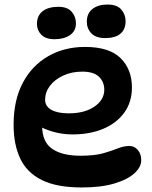

<svg xmlns="http://www.w3.org/2000/svg" viewBox="-20 -819 670 847"><path d="M341 8Q230 8 164 -25Q98 -58 69 -120Q40 -182 40 -268Q40 -377 80.5 -453.5Q121 -530 192.5 -571Q264 -612 355 -612Q462 -612 512 -562.5Q562 -513 562 -433Q562 -369 528.5 -322.5Q495 -276 436 -251Q377 -226 300 -226Q257 -226 217 -237Q177 -248 145 -267L169 -311Q166 -287 166 -263Q166 -193 210 -162.5Q254 -132 335 -132Q398 -132 436 -143Q474 -154 500 -164.5Q526 -175 551 -175Q565 -175 576.5 -167.5Q588 -160 595.5 -146Q603 -132 603 -112Q603 -82 573 -54.5Q543 -27 484.5 -9.5Q426 8 341 8ZM283 -319Q354 -319 397 -349Q440 -379 440 -423Q440 -458 416.5 -480.5Q393 -503 343 -503Q296 -503 258.5 -485.5Q221 -468 200 -440Q179 -412 179 -379Q179 -350 206.5 -334.5Q234 -319 283 -319ZM221 -646Q181 -646 162 -666Q143 -686 143 -713Q143 -750 168 -769.5Q193 -789 238 -789Q277 -789 296 -767.5Q315 -746 315 -716Q315 -682 288.5 -664Q262 -646 221 -646ZM454 -799Q496 -799 515 -777Q534 -755 534 -726Q534 -689 511 -670Q488 -651 444 -651Q403 -651 383 -672Q363 -693 363 -723Q363 -760 388 -779.5Q413 -799 454 -799Z"/></svg>

Font: DynaPuff
Style: Regular
Weight: 400
Designer: Toshi Omagari, Jennifer Daniel
Foundry: Google Fonts
Version: Version 2.000